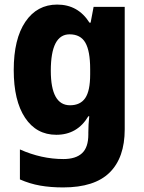

<svg xmlns="http://www.w3.org/2000/svg" viewBox="-20 -579 631 839"><path d="M230 -559Q321 -559 371 -480H376L389 -549H525V-14Q525 110 459 175Q393 240 256 240Q201 240 155.5 232Q110 224 67 205V74Q161 116 257 116Q311 116 338.5 90.5Q366 65 366 9V0Q366 -16 367 -35Q368 -54 370 -71H366Q318 10 226 10Q139 10 89.5 -64.5Q40 -139 40 -273Q40 -409 91 -484Q142 -559 230 -559ZM284 -429Q202 -429 202 -270Q202 -119 286 -119Q331 -119 352.5 -150.5Q374 -182 374 -254V-277Q374 -356 353 -392.5Q332 -429 284 -429Z"/></svg>

Font: Noto Sans Sinhala SemiCondensed ExtraBold
Style: Regular
Weight: 800
Width: 4
Designer: Jelle Bosma - Monotype Design Team
Foundry: Monotype Imaging Inc.
Version: Version 2.006; ttfautohint (v1.8.4.7-5d5b)